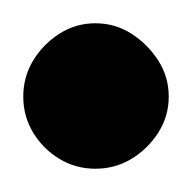

<svg xmlns="http://www.w3.org/2000/svg" viewBox="-32 -943 165 165"><path d="M-12 -860Q-12 -843 -3.5 -829Q5 -815 19 -806.5Q33 -798 50 -798Q67 -798 81 -806.5Q95 -815 104 -829Q113 -843 113 -860Q113 -877 104 -891Q95 -905 81 -914Q67 -923 50 -923Q33 -923 19 -914Q5 -905 -3.5 -891Q-12 -877 -12 -860Z"/></svg>

Font: Linefont Medium
Style: Regular
Weight: 500
Monospace: yes
Version: Version 3.002;gftools[0.9.33]